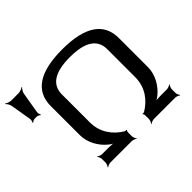

<svg xmlns="http://www.w3.org/2000/svg" viewBox="-161 -885 1109 1109"><g transform="rotate(-45 393.5 -330.0)"><path d="M516 -52V-20C516 -11 510 4 505 9L507 11C512 6 527 0 536 0H711C720 0 735 6 740 11L742 9C737 4 731 -11 731 -20V-48C731 -57 737 -72 742 -77L740 -79C735 -74 720 -68 711 -68H654C639 -68 618 -66 607 -62L608 -59C619 -62 636 -73 648 -83C688 -116 724 -173 724 -236V-474C724 -597 631 -659 446 -659C261 -659 168 -597 168 -474V-236C168 -173 204 -116 244 -83C256 -73 273 -62 284 -59L285 -62C274 -66 253 -68 238 -68H181C172 -68 157 -74 152 -79L150 -77C155 -72 161 -57 161 -48V-20C161 -11 155 4 150 9L152 11C157 6 172 0 181 0H356C365 0 380 6 385 11L387 9C382 4 376 -11 376 -20V-52C376 -56 379 -64 382 -65L379 -68C377 -67 370 -67 367 -69C310 -103 261 -163 261 -247V-476C261 -556 323 -596 446 -596C569 -596 631 -556 631 -476V-247C631 -162 582 -103 525 -69C522 -67 515 -67 513 -68L510 -65C513 -64 516 -56 516 -52ZM87 -505 109 -635C111 -647 121 -662 128 -668L126 -671C119 -665 101 -658 89 -658H29C17 -658 -1 -665 -8 -671L-10 -668C-3 -662 7 -647 9 -635L31 -505C32 -497 29 -485 25 -481L29 -478C32 -483 44 -488 51 -488H67C74 -488 86 -483 89 -478L93 -481C89 -485 86 -497 87 -505Z"/></g></svg>

Font: Gamestation Storm
Style: Regular
Weight: 400
Designer: Jonas Hecksher
Foundry: Jonas Hecksher, Playtypeª, e-types AS
Version: Version 1.003